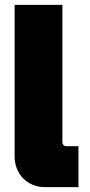

<svg xmlns="http://www.w3.org/2000/svg" viewBox="-20 -770 371 788"><path d="M164 -2H302V-170H252C243 -170 236 -177 236 -186V-750H40V-128C40 -55 93 -2 164 -2Z"/></svg>

Font: Finlandica Black
Style: Regular
Weight: 900
Designer: Niklas Ekholm, Juho Hiilivirta, Jaakko Suomalainen
Foundry: Helsinki Type Studio
Version: Version 2.000;Glyphs 3.2 (3202)